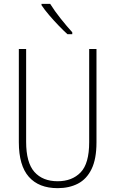

<svg xmlns="http://www.w3.org/2000/svg" viewBox="-20 -969 600 999"><path d="M482 -228Q482 -142 456.5 -89.5Q431 -37 385.5 -13.5Q340 10 280 10Q182 10 130 -49Q78 -108 78 -229V-714H116V-231Q116 -123 159 -74.5Q202 -26 280 -26Q355 -26 399.5 -72Q444 -118 444 -229V-714H482ZM241 -949Q264 -912 295.5 -872.5Q327 -833 356 -801V-791H331Q310 -810 284.5 -836.5Q259 -863 235.5 -890.5Q212 -918 196 -942V-949Z"/></svg>

Font: Noto Sans Telugu Condensed ExtraLight
Style: Regular
Weight: 200
Width: 3
Designer: Jelle Bosma - Monotype Design Team
Foundry: Monotype Imaging Inc.
Version: Version 2.005; ttfautohint (v1.8.4.7-5d5b)